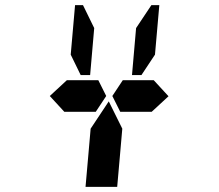

<svg xmlns="http://www.w3.org/2000/svg" viewBox="-20 -876 856 752"><path d="M582 -562 640 -499 574 -438H546H510H451L420 -500L461 -562H520H557ZM513 -766 573 -856H604L587 -662L534 -582H497ZM365 -562 396 -500 355 -438H296H259H232L175 -500L242 -562H269H306ZM450 -269 439 -144H315L326 -269L335 -372L406 -479L459 -372ZM257 -662 274 -856H305L349 -766L333 -582H296Z"/></svg>

Font: DSEG14 Classic
Style: Bold Italic
Weight: 700
Italic angle: -5°
Designer: Keshikan(Twitter:@keshinomi_88pro)
Version: Version 0.46